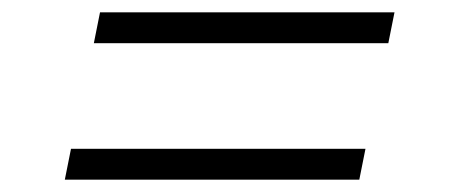

<svg xmlns="http://www.w3.org/2000/svg" viewBox="-20 -474 727 311"><path d="M132 -404 142 -454H619L609 -404ZM85 -183 95 -233H572L562 -183Z"/></svg>

Font: Be Vietnam Pro ExtraLight
Style: Italic
Weight: 200
Italic angle: -12°
Designer: Lam Bao, Tony Le, Vietanh Nguyen
Foundry: Yellow Type Foundry
Version: Version 1.002; ttfautohint (v1.8.3)